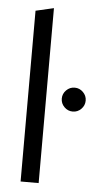

<svg xmlns="http://www.w3.org/2000/svg" viewBox="-52 -750 404 784"><g transform="rotate(5 149.5 -358.5)"><path d="M63 0V-700L137 -717V0ZM250 -303Q230 -303 215.5 -317.5Q201 -332 201 -352Q201 -372 215.5 -386.5Q230 -401 250 -401Q270 -401 284.5 -386.5Q299 -372 299 -352Q299 -332 284.5 -317.5Q270 -303 250 -303Z"/></g></svg>

Font: Red Hat Display Variable
Style: Regular
Weight: 400
Designer: Pentagram, MCKL
Foundry: Pentagram, MCKL
Version: Version 1.021